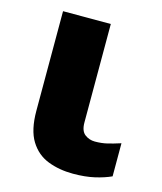

<svg xmlns="http://www.w3.org/2000/svg" viewBox="-90 -617 588 695"><g transform="rotate(15 204.0 -269.5)"><path d="M240 -549V-180Q240 -148 256.5 -135.5Q273 -123 294 -123Q319 -123 340 -128Q361 -133 389 -142V-18Q363 -6 328 2Q293 10 248 10Q196 10 153.5 -6.5Q111 -23 86 -63.5Q61 -104 61 -176V-549Z"/></g></svg>

Font: Noto Sans Disp ExtBd
Style: Regular
Weight: 800
Designer: Monotype Design Team
Foundry: Monotype Imaging Inc.
Version: Version 2.000;GOOG;noto-source:20170915:90ef993387c0; ttfaut